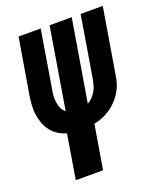

<svg xmlns="http://www.w3.org/2000/svg" viewBox="-136 -609 772 913"><g transform="rotate(-20 250.0 -152.5)"><path d="M89 215 126 -9Q103 -15 83.5 -27.5Q64 -40 50 -58Q36 -76 28 -97.5Q20 -119 16.5 -142.5Q13 -166 14.5 -190.5Q16 -215 20 -240L67 -520H179L130 -224Q127 -208 126.5 -192.5Q126 -177 128.5 -161.5Q131 -146 137.5 -132.5Q144 -119 156 -110L224 -520H336L267 -107Q281 -115 291.5 -126Q302 -137 310 -150Q318 -163 322 -177.5Q326 -192 329 -206L381 -520H493L438 -190Q435 -169 428.5 -148Q422 -127 410 -107.5Q398 -88 382 -71Q366 -54 346.5 -41Q327 -28 306.5 -19.5Q286 -11 264 -7L227 215Z"/></g></svg>

Font: Iosevka Heavy
Style: Italic
Weight: 900
Italic angle: -9°
Monospace: yes
Designer: Belleve Invis
Foundry: Belleve Invis
Version: Version 32.5.0; ttfautohint (v1.8.4)